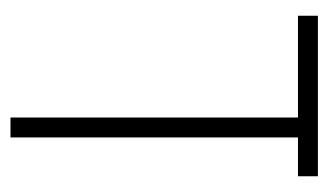

<svg xmlns="http://www.w3.org/2000/svg" viewBox="-150 -476 626 366"><g transform="rotate(90 163.0 -293.0)"><path d="M204 0H242V-548H316V-586H10V-548H204Z"/></g></svg>

Font: Noto Sans Hebrew ExtraCondensed ExtraLight
Style: Regular
Weight: 200
Width: 2
Designer: Monotype Design Team
Foundry: Monotype Imaging Inc.
Version: Version 2.004